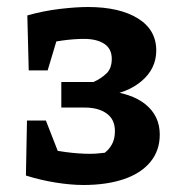

<svg xmlns="http://www.w3.org/2000/svg" viewBox="-20 -519 513 548"><path d="M218 9Q182 9 138.5 2Q95 -5 54 -18L83 -101Q130 -90 167.5 -85Q205 -80 236 -80Q249 -80 259 -81Q269 -82 279 -83Q292 -93 300 -108Q308 -123 308 -145Q308 -178 284.5 -195Q261 -212 222 -212H155V-285H247Q269 -295 284 -309.5Q299 -324 299 -351Q299 -380 277.5 -394Q256 -408 220 -408Q192 -408 159 -403.5Q126 -399 86 -389L58 -475Q104 -488 150.5 -493.5Q197 -499 231 -499Q321 -499 373.5 -466.5Q426 -434 426 -375Q426 -323 384 -287.5Q342 -252 275 -245L280 -260Q355 -254 395.5 -221Q436 -188 436 -135Q436 -89 409 -56.5Q382 -24 333 -7.5Q284 9 218 9ZM173 -16 54 -18 57 -175H111ZM62 -318 58 -475H163L116 -318Z"/></svg>

Font: Piazzolla 24pt
Style: Bold
Weight: 700
Designer: Juan Pablo del Peral
Foundry: Huerta Tipografica
Version: Version 2.005